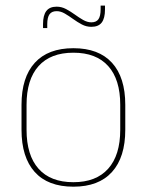

<svg xmlns="http://www.w3.org/2000/svg" viewBox="-20 -674 539 705"><path d="M249.5 11.5Q156 11.5 107.5 -42.5Q59 -96.5 59 -197.5V-289Q59 -390 107.8 -443.5Q156.5 -497 249.5 -497Q342.5 -497 391.2 -443.5Q440 -390 440 -289V-197.5Q440 -96.5 391.2 -42.5Q342.5 11.5 249.5 11.5ZM249.5 -5Q333 -5 377.2 -54.5Q421.5 -104 421.5 -197.5V-289Q421.5 -382 377.5 -431.2Q333.5 -480.5 249.5 -480.5Q165.5 -480.5 121.5 -431.2Q77.5 -382 77.5 -289V-197.5Q77.5 -104 121.5 -54.5Q165.5 -5 249.5 -5ZM315.5 -575.5Q297 -575.5 280.5 -584.2Q264 -593 248.5 -604.2Q233 -615.5 218 -624.2Q203 -633 188 -633Q170 -633 161.8 -621.5Q153.5 -610 153.5 -585V-571H138V-585.5Q138 -617.5 150 -633.5Q162 -649.5 188 -649.5Q206 -649.5 222.5 -640.8Q239 -632 254.5 -620.8Q270 -609.5 285.2 -600.8Q300.5 -592 315.5 -592Q333.5 -592 341.5 -603.5Q349.5 -615 349.5 -640V-653.5H365.5V-639Q365.5 -607 353.5 -591.2Q341.5 -575.5 315.5 -575.5Z"/></svg>

Font: Anek Bangla Thin
Style: Regular
Weight: 250
Designer: Sulekha Rajkumar (Bangla), Yesha Goshar (Latin)
Foundry: Ek Type
Version: Version 1.003